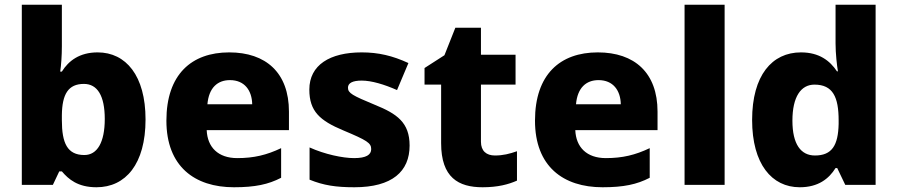

<svg xmlns="http://www.w3.org/2000/svg" viewBox="-20 -780 3787 810"><path d="M241 -585V-760H72V0H203L230 -57H241C269 -24 308 10 387 10C510 10 594 -88 594 -276C594 -461 511 -559 392 -559C315 -559 269 -523 241 -478H234C238 -504 241 -545 241 -585ZM334 -426C391 -426 422 -376 422 -278C422 -179 390 -126 336 -126C264 -126 241 -176 241 -273V-294C242 -383 268 -426 334 -426Z M947 -559C788 -559 682 -466 682 -271C682 -78 801 10 967 10C1056 10 1112 -2 1166 -30V-155C1105 -126 1051 -113 981 -113C900 -113 855 -159 852 -231H1199V-309C1199 -473 1102 -559 947 -559ZM950 -442C1012 -442 1043 -398 1044 -340H855C861 -410 898 -442 950 -442Z M1708 -166C1708 -263 1655 -300 1561 -338C1467 -377 1448 -387 1448 -410C1448 -430 1468 -440 1506 -440C1547 -440 1601 -424 1655 -400L1703 -514C1636 -545 1576 -559 1506 -559C1372 -559 1285 -506 1285 -402C1285 -310 1330 -271 1428 -230C1528 -188 1546 -177 1546 -151C1546 -127 1525 -113 1474 -113C1426 -113 1350 -129 1286 -158V-22C1345 2 1397 10 1475 10C1635 10 1708 -57 1708 -166Z M2068 -124C2032 -124 2009 -143 2009 -182V-423H2155V-549H2009V-663H1901L1855 -547L1771 -493V-423H1841V-176C1841 -31 1914 10 2016 10C2080 10 2125 -2 2161 -18V-142C2130 -131 2102 -124 2068 -124Z M2502 -559C2343 -559 2237 -466 2237 -271C2237 -78 2356 10 2522 10C2611 10 2667 -2 2721 -30V-155C2660 -126 2606 -113 2536 -113C2455 -113 2410 -159 2407 -231H2754V-309C2754 -473 2657 -559 2502 -559ZM2505 -442C2567 -442 2598 -398 2599 -340H2410C2416 -410 2453 -442 2505 -442Z M3037 0V-760H2868V0Z M3354 10C3432 10 3477 -26 3505 -71H3512L3546 0H3674V-760H3505V-597C3505 -553 3511 -503 3515 -479H3511C3481 -524 3436 -559 3359 -559C3237 -559 3153 -462 3153 -274C3153 -88 3236 10 3354 10ZM3418 -124C3359 -124 3323 -171 3323 -271C3323 -372 3359 -423 3416 -423C3494 -423 3518 -370 3518 -272V-257C3516 -167 3490 -124 3418 -124Z"/></svg>

Font: Noto Sans Gurmukhi ExtraBold
Style: Regular
Weight: 800
Designer: Jelle Bosma - Monotype Design Team
Foundry: Monotype Imaging Inc.
Version: Version 2.004